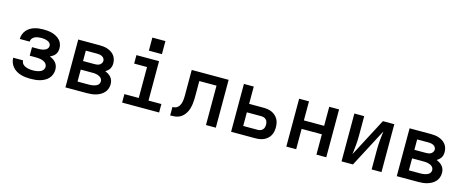

<svg xmlns="http://www.w3.org/2000/svg" viewBox="-40 -1374 4879 2015"><g transform="rotate(15 2400.0 -366.5)"><path d="M303 8Q276 8 249.5 5Q223 2 198 -5.5Q173 -13 149.5 -27Q126 -41 109 -61Q92 -81 82.5 -106.5Q73 -132 73 -158Q73 -158 73 -158.5Q73 -159 73 -159H180Q180 -146 186 -133.5Q192 -121 202 -112.5Q212 -104 224.5 -98.5Q237 -93 250 -90Q263 -87 276 -85.5Q289 -84 303 -84Q316 -84 329 -85Q342 -86 354.5 -88.5Q367 -91 379.5 -95.5Q392 -100 402.5 -108Q413 -116 419.5 -128Q426 -140 426 -153Q426 -153 426 -153Q426 -153 426 -153Q426 -166 419.5 -178.5Q413 -191 402.5 -199Q392 -207 379.5 -212Q367 -217 353.5 -219.5Q340 -222 326.5 -223Q313 -224 300 -224H235V-317H300Q312 -317 323.5 -317.5Q335 -318 346.5 -320.5Q358 -323 369 -327Q380 -331 389.5 -338Q399 -345 404.5 -355.5Q410 -366 410 -378Q410 -389 404.5 -399Q399 -409 389.5 -415.5Q380 -422 369.5 -426Q359 -430 348 -432Q337 -434 325.5 -435Q314 -436 303 -436Q285 -436 267.5 -433Q250 -430 234 -422.5Q218 -415 207 -400Q196 -385 196 -367Q196 -367 196 -367Q196 -367 196 -367H89Q89 -367 89 -368Q89 -369 89 -369Q89 -394 97.5 -418Q106 -442 122 -461Q138 -480 159.5 -493.5Q181 -507 204.5 -514.5Q228 -522 253 -525Q278 -528 303 -528Q327 -528 351.5 -525.5Q376 -523 399.5 -516.5Q423 -510 444.5 -498Q466 -486 483 -468.5Q500 -451 508.5 -427.5Q517 -404 517 -380Q517 -362 512.5 -344.5Q508 -327 497.5 -313Q487 -299 472.5 -289Q458 -279 441 -272Q460 -264 477.5 -253Q495 -242 508 -226.5Q521 -211 527 -191Q533 -171 533 -151Q533 -125 523.5 -99.5Q514 -74 496 -55Q478 -36 455 -23.5Q432 -11 406.5 -4Q381 3 355 5.5Q329 8 303 8Z M683 0V-520H914Q936 -520 958.5 -517.5Q981 -515 1002.5 -507.5Q1024 -500 1043 -488Q1062 -476 1076 -458Q1090 -440 1096.5 -418Q1103 -396 1103 -374Q1103 -358 1099.5 -342.5Q1096 -327 1088 -314Q1080 -301 1068 -290.5Q1056 -280 1043 -272Q1061 -265 1078 -254.5Q1095 -244 1108 -228.5Q1121 -213 1127 -194Q1133 -175 1133 -155Q1133 -129 1124.5 -105Q1116 -81 1099 -62.5Q1082 -44 1059.5 -31.5Q1037 -19 1013 -12Q989 -5 964 -2.5Q939 0 914 0ZM914 -315Q928 -315 942 -317Q956 -319 968 -326Q980 -333 988 -345.5Q996 -358 996 -372Q996 -386 988 -398Q980 -410 967.5 -416.5Q955 -423 941.5 -425.5Q928 -428 914 -428H790V-315ZM914 -92Q926 -92 938 -93Q950 -94 961.5 -96.5Q973 -99 984.5 -103.5Q996 -108 1005.5 -115Q1015 -122 1020.5 -133.5Q1026 -145 1026 -157Q1026 -169 1020.5 -180Q1015 -191 1005.5 -198.5Q996 -206 985 -210.5Q974 -215 962 -218Q950 -221 938 -221.5Q926 -222 914 -222H790V-92Z M1299 0V-92H1455V-428H1315V-520H1561V-92H1701V0ZM1429 -599V-741H1571V-599Z M1821 0V-92Q1835 -92 1849 -95.5Q1863 -99 1874.5 -108Q1886 -117 1893.5 -129.5Q1901 -142 1905.5 -155.5Q1910 -169 1912 -183.5Q1914 -198 1915 -212.5Q1916 -227 1916 -241Q1916 -255 1916 -270Q1916 -273 1916 -275.5Q1916 -278 1916 -281V-520H2317V0H2210V-428H2023V-281Q2023 -256 2022.5 -230.5Q2022 -205 2018.5 -180Q2015 -155 2008.5 -131Q2002 -107 1990 -85Q1978 -63 1960 -44.5Q1942 -26 1919 -15.5Q1896 -5 1871 -2.5Q1846 0 1821 0Z M2483 0V-520H2590V-332H2746Q2769 -332 2792 -328.5Q2815 -325 2836.5 -315.5Q2858 -306 2875.5 -290.5Q2893 -275 2904.5 -255Q2916 -235 2920.5 -212Q2925 -189 2925 -166Q2925 -143 2920.5 -120Q2916 -97 2904.5 -77Q2893 -57 2875.5 -41.5Q2858 -26 2836.5 -16.5Q2815 -7 2792 -3.5Q2769 0 2746 0ZM2590 -92H2746Q2761 -92 2775 -96.5Q2789 -101 2799.5 -112Q2810 -123 2814 -137Q2818 -151 2818 -166Q2818 -181 2814 -195.5Q2810 -210 2799.5 -220.5Q2789 -231 2775 -235.5Q2761 -240 2746 -240H2590Z M3083 0V-520H3190V-313H3410V-520H3517V0H3410V-221H3190V0Z M3683 0V-520H3790V-312Q3790 -286 3789 -259.5Q3788 -233 3785.5 -207Q3783 -181 3780 -155Q3777 -129 3774 -103L3993 -520H4117V0H4010V-208Q4010 -234 4011 -260.5Q4012 -287 4014.5 -313Q4017 -339 4020 -365Q4023 -391 4026 -417L3807 0Z M4283 0V-520H4514Q4536 -520 4558.5 -517.5Q4581 -515 4602.5 -507.5Q4624 -500 4643 -488Q4662 -476 4676 -458Q4690 -440 4696.5 -418Q4703 -396 4703 -374Q4703 -358 4699.5 -342.5Q4696 -327 4688 -314Q4680 -301 4668 -290.5Q4656 -280 4643 -272Q4661 -265 4678 -254.5Q4695 -244 4708 -228.5Q4721 -213 4727 -194Q4733 -175 4733 -155Q4733 -129 4724.5 -105Q4716 -81 4699 -62.5Q4682 -44 4659.5 -31.5Q4637 -19 4613 -12Q4589 -5 4564 -2.5Q4539 0 4514 0ZM4514 -315Q4528 -315 4542 -317Q4556 -319 4568 -326Q4580 -333 4588 -345.5Q4596 -358 4596 -372Q4596 -386 4588 -398Q4580 -410 4567.5 -416.5Q4555 -423 4541.5 -425.5Q4528 -428 4514 -428H4390V-315ZM4514 -92Q4526 -92 4538 -93Q4550 -94 4561.5 -96.5Q4573 -99 4584.5 -103.5Q4596 -108 4605.5 -115Q4615 -122 4620.5 -133.5Q4626 -145 4626 -157Q4626 -169 4620.5 -180Q4615 -191 4605.5 -198.5Q4596 -206 4585 -210.5Q4574 -215 4562 -218Q4550 -221 4538 -221.5Q4526 -222 4514 -222H4390V-92Z"/></g></svg>

Font: Iosevka SS04 Semibold Extended
Style: Regular
Weight: 600
Width: 7
Monospace: yes
Designer: Belleve Invis
Foundry: Belleve Invis
Version: Version 19.0.0; ttfautohint (v1.8.4)